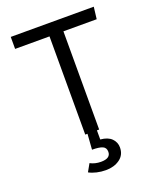

<svg xmlns="http://www.w3.org/2000/svg" viewBox="-166 -789 932 1128"><g transform="rotate(-20 300.0 -225.5)"><path d="M328 0V57Q375 61 398 84.5Q421 108 421 140Q421 187 385.5 212.5Q350 238 299 238Q269 238 241.5 231.5Q214 225 194 214L221 166Q251 182 288 182Q348 182 348 141Q348 115 327 106Q306 97 262 97L269 0H255V-614H40V-689H559L550 -614H342V0Z"/></g></svg>

Font: Fira Mono
Style: Regular
Weight: 400
Designer: Carrois Corporate & Edenspiekermann AG
Foundry: Carrois Corporate GbR & Edenspiekermann AG
Version: Version 3.206